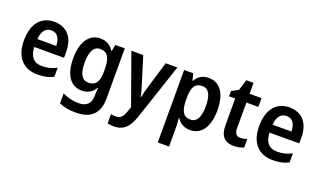

<svg xmlns="http://www.w3.org/2000/svg" viewBox="-87 -1185 3247 1949"><g transform="rotate(20 1536.5 -210.5)"><path d="M274 -552C133 -552 46 -452 46 -268C46 -89 139 10 292 10C364 10 413 -2 463 -27V-125C410 -98 364 -86 305 -86C217 -86 171 -140 168 -242H489V-307C489 -458 410 -552 274 -552ZM275 -460C341 -460 373 -406 373 -328H170C176 -416 214 -460 275 -460Z M771 -553C652 -553 578 -449 578 -270C578 -91 650 10 769 10C837 10 882 -19 914 -72H919C916 -50 914 -18 914 1V16C914 98 868 140 787 140C720 140 664 126 609 99V206C660 230 716 240 789 240C958 240 1036 156 1036 -2V-543H933L921 -473H916C882 -526 836 -553 771 -553ZM804 -452C885 -452 918 -397 918 -273V-250C918 -140 885 -89 807 -89C737 -89 702 -148 702 -268C702 -388 737 -452 804 -452Z M1107 -543 1300 -3 1284 43C1263 106 1238 138 1184 138C1165 138 1146 136 1133 132V232C1151 236 1173 240 1201 240C1307 240 1362 179 1402 61L1604 -543H1478L1388 -244C1376 -203 1365 -162 1360 -132H1356C1351 -167 1340 -206 1328 -244L1235 -543Z M1942 -553C1872 -553 1829 -522 1799 -471H1793L1776 -543H1677V240H1799V22C1799 -5 1795 -38 1793 -66H1799C1826 -22 1872 10 1942 10C2058 10 2135 -90 2135 -272C2135 -456 2061 -553 1942 -553ZM1907 -453C1978 -453 2010 -390 2010 -272C2010 -156 1977 -91 1908 -91C1827 -91 1799 -151 1799 -269V-288C1800 -400 1829 -453 1907 -453Z M2446 -90C2407 -90 2384 -116 2384 -167V-448H2513V-543H2384V-661H2306L2270 -544L2197 -505V-448H2263V-161C2263 -34 2322 10 2412 10C2455 10 2492 1 2519 -12V-104C2497 -96 2471 -90 2446 -90Z M2815 -552C2674 -552 2587 -452 2587 -268C2587 -89 2680 10 2833 10C2905 10 2954 -2 3004 -27V-125C2951 -98 2905 -86 2846 -86C2758 -86 2712 -140 2709 -242H3030V-307C3030 -458 2951 -552 2815 -552ZM2816 -460C2882 -460 2914 -406 2914 -328H2711C2717 -416 2755 -460 2816 -460Z"/></g></svg>

Font: Noto Sans Lao Looped SemiCondensed SemiBold
Style: Regular
Weight: 600
Width: 4
Designer: Mark Frömberg, Ben Mitchell
Foundry: The Fontpad Ltd
Version: Version 1.002